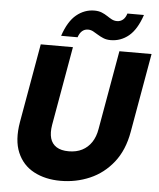

<svg xmlns="http://www.w3.org/2000/svg" viewBox="-60 -955 840 1014"><g transform="rotate(5 360.0 -448.5)"><path d="M58.5 -283.1 132.3 -701.9H302.9L229.1 -283.1Q222.2 -241.7 230.4 -212.5Q238.7 -183.4 263.3 -167.7Q287.9 -152.1 328 -152.1Q369 -152.1 399.3 -167.7Q429.7 -183.4 449.1 -212.5Q468.5 -241.7 475.4 -283.1L549.2 -701.9H719.7L645.9 -283.1Q628.8 -185 577.7 -120.4Q526.5 -55.8 453.7 -24.4Q380.9 7 298.4 7Q217.5 7 157 -25.2Q96.5 -57.4 69.3 -122Q42 -186.6 58.5 -283.1ZM235.5 -756.2Q261.9 -834.7 304.5 -869.5Q347.1 -904.3 399.6 -904.3Q421.8 -904.3 438.4 -897.6Q455 -890.8 468.4 -881.8Q481.8 -872.8 494.6 -866Q507.4 -859.3 522.4 -859.3Q540 -859.3 553.5 -870.1Q567 -880.9 574 -903.9H661.7Q635.3 -825.4 593.2 -790.8Q551.1 -756.3 497.6 -756.3Q475.5 -756.3 458.9 -763.3Q442.2 -770.3 428.6 -778.8Q414.9 -787.3 402.1 -794.3Q389.3 -801.3 374.3 -801.3Q357.2 -801.3 344 -790.5Q330.8 -779.8 322.7 -756.2Z"/></g></svg>

Font: Poppins Variable
Style: Italic
Weight: 100
Italic angle: -10°
Designer: Jonny Pinhorn
Foundry: Indian Type Foundry
Version: Version 6.000